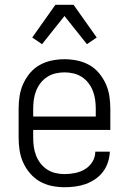

<svg xmlns="http://www.w3.org/2000/svg" viewBox="-20 -776 540 804"><path d="M250 8Q223 8 196.5 2.5Q170 -3 147 -16Q124 -29 106 -50Q88 -71 77 -95.5Q66 -120 62 -146.5Q58 -173 58 -200V-320Q58 -347 62 -373.5Q66 -400 77 -424.5Q88 -449 105.5 -470Q123 -491 146.5 -504Q170 -517 196.5 -522.5Q223 -528 250 -528Q277 -528 303.5 -522.5Q330 -517 353.5 -504Q377 -491 394.5 -470Q412 -449 423 -424.5Q434 -400 438 -373.5Q442 -347 442 -320V-232H119V-200Q119 -181 121.5 -162Q124 -143 131 -125Q138 -107 149.5 -92Q161 -77 177 -66.5Q193 -56 212 -51.5Q231 -47 250 -47Q272 -47 294.5 -51.5Q317 -56 336 -67.5Q355 -79 367 -98.5Q379 -118 379 -141H440Q439 -118 432 -96.5Q425 -75 411.5 -57Q398 -39 379 -26Q360 -13 339 -5.5Q318 2 295.5 5Q273 8 250 8ZM119 -288H381V-320Q381 -339 378.5 -358Q376 -377 369 -395Q362 -413 350.5 -428Q339 -443 323 -453.5Q307 -464 288 -468.5Q269 -473 250 -473Q231 -473 212 -468.5Q193 -464 177 -453.5Q161 -443 149.5 -428Q138 -413 131 -395Q124 -377 121.5 -358Q119 -339 119 -320ZM156 -591 115 -619 212 -756H288L385 -619L344 -591L250 -709Z"/></svg>

Font: Iosevka Fixed SS04 Light
Style: Regular
Weight: 300
Monospace: yes
Designer: Belleve Invis
Foundry: Belleve Invis
Version: Version 32.5.0